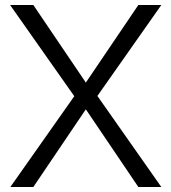

<svg xmlns="http://www.w3.org/2000/svg" viewBox="-20 -751 688 771"><path d="M278.3 -364.7 20.5 -731H113.8L324.7 -419.4L535.6 -731H627.9L371.1 -365.7L627.9 0H535.6L324.7 -312L113.8 0H21.5Z"/></svg>

Font: Glacial Indifference
Style: Regular
Weight: 400
Designer: Alfredo Marco Pradil
Foundry: Alfredo Marco Pradil
Version: Version 1.312